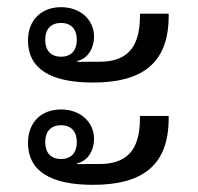

<svg xmlns="http://www.w3.org/2000/svg" viewBox="-20 -534 553 535"><path d="M239 -304C368 -304 450 -351 450 -489V-496H370V-489C370 -395 328 -362 257 -362H221C215 -362 206 -361 195 -362V-364C224 -370 242 -399 242 -432C242 -479 204 -514 150 -514C96 -514 58 -479 58 -421C58 -343 120 -304 239 -304ZM239 -19C368 -19 450 -66 450 -204V-211H370V-204C370 -110 328 -77 257 -77H221C215 -77 206 -76 195 -77V-79C224 -85 242 -114 242 -147C242 -194 204 -229 150 -229C96 -229 58 -194 58 -136C58 -58 120 -19 239 -19ZM150 -376C121 -376 106 -394 106 -423C106 -452 121 -470 150 -470C179 -470 194 -452 194 -423C194 -394 179 -376 150 -376ZM150 -91C121 -91 106 -109 106 -138C106 -167 121 -185 150 -185C179 -185 194 -167 194 -138C194 -109 179 -91 150 -91Z"/></svg>

Font: IBM Plex Thai Looped
Style: Regular
Weight: 400
Designer: Mike Abbink, Paul van der Laan, Pieter van Rosmalen, Ben Mitchell, Mark Frömberg
Foundry: Bold Monday
Version: Version 1.0